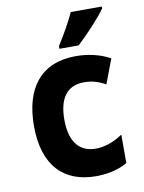

<svg xmlns="http://www.w3.org/2000/svg" viewBox="-87 -827 673 897"><g transform="rotate(-10 250.0 -378.0)"><path d="M230 -619V-606H321C367 -648 433 -719 459 -757V-766H312C291 -721 264 -672 230 -619ZM296 10C340 10 397 2 445 -26V-161C398 -129 353 -117 317 -117C244 -117 195 -164 195 -276C195 -377 235 -432 315 -432C354 -432 383 -423 417 -404L461 -520C414 -546 356 -559 299 -559C133 -559 50 -450 50 -271C50 -81 145 10 296 10Z"/></g></svg>

Font: Noto Sans Mono ExtraCondensed ExtraBold
Style: Regular
Weight: 800
Width: 2
Designer: Monotype Design Team
Foundry: Monotype Imaging Inc.
Version: Version 2.014